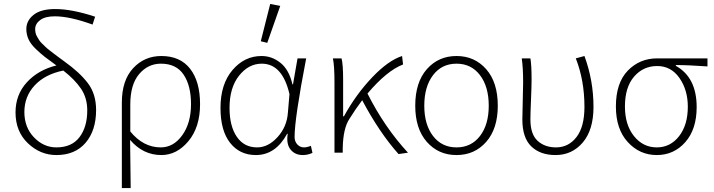

<svg xmlns="http://www.w3.org/2000/svg" viewBox="-20 -777 3632 977"><path d="M267 12Q185 12 122 -48Q59 -108 59 -205Q59 -295 116.5 -358Q174 -421 267 -444Q228 -472 207.5 -488Q187 -504 161.5 -528.5Q136 -553 125 -577.5Q114 -602 114 -629Q114 -672 151 -701.5Q188 -731 261 -731Q346 -731 464 -692L451 -652Q335 -694 259 -694Q210 -694 184.5 -675Q159 -656 159 -629Q159 -619 161 -609.5Q163 -600 169 -590Q175 -580 179.5 -572.5Q184 -565 195 -554.5Q206 -544 212.5 -537.5Q219 -531 234 -519.5Q249 -508 256 -502.5Q263 -497 281.5 -483.5Q300 -470 308 -464Q385 -409 427 -354Q469 -299 469 -217Q469 -113 415.5 -50.5Q362 12 267 12ZM267 -27Q345 -27 384.5 -79Q424 -131 424 -215Q424 -279 392 -326Q360 -373 302 -418Q209 -399 156.5 -342.5Q104 -286 104 -207Q104 -129 153 -78Q202 -27 267 -27Z M600 180V-255Q600 -368 657.5 -430Q715 -492 801 -492Q897 -492 947.5 -427Q998 -362 998 -247Q998 -130 939 -59Q880 12 801 12Q708 12 642 -65Q643 -28 645 180ZM798 -27Q863 -27 907.5 -89Q952 -151 952 -247Q952 -341 914.5 -397Q877 -453 799 -453Q733 -453 688 -400Q643 -347 643 -245V-108Q709 -27 798 -27Z M1282 12Q1200 12 1151 -50Q1102 -112 1102 -228Q1102 -349 1163 -420.5Q1224 -492 1311 -492Q1364 -492 1407.5 -457Q1451 -422 1468 -348H1471L1494 -480H1538Q1479 -174 1479 -80Q1479 -57 1493 -42Q1507 -27 1527 -27Q1542 -27 1562 -35L1570 1Q1546 12 1521 12Q1481 12 1458.5 -16Q1436 -44 1444 -96H1441Q1382 12 1282 12ZM1288 -27Q1345 -27 1392.5 -79.5Q1440 -132 1445 -204L1453 -298Q1417 -453 1312 -453Q1245 -453 1196.5 -392Q1148 -331 1148 -228Q1148 -135 1185 -81Q1222 -27 1288 -27ZM1307 -567 1355 -757 1406 -747 1340 -559Z M2008 7Q1910 -103 1823 -267Q1789 -222 1758 -172Q1726 -124 1724 -23V0H1682V-358Q1682 -442 1674 -480H1718Q1726 -449 1726 -372V-185H1730Q1791 -296 1873 -382.5Q1955 -469 2026 -492L2031 -449Q1948 -417 1850 -301Q1936 -130 2056 0Z M2093 -239Q2093 -358 2152 -425Q2211 -492 2303 -492Q2395 -492 2454 -425Q2513 -358 2513 -239Q2513 -122 2454 -55Q2395 12 2303 12Q2211 12 2152 -55Q2093 -122 2093 -239ZM2467 -239Q2467 -336 2422.5 -394.5Q2378 -453 2303 -453Q2228 -453 2183.5 -394.5Q2139 -336 2139 -239Q2139 -143 2183.5 -85Q2228 -27 2303 -27Q2378 -27 2422.5 -85Q2467 -143 2467 -239Z M2807 12Q2729 12 2683.5 -32Q2638 -76 2638 -169Q2638 -200 2640 -263Q2642 -326 2642 -358Q2642 -431 2635 -480H2679Q2685 -446 2685 -372Q2685 -340 2682 -268.5Q2679 -197 2679 -169Q2679 -94 2715.5 -60.5Q2752 -27 2809 -27Q2873 -27 2913.5 -79.5Q2954 -132 2954 -233Q2954 -368 2910 -480L2954 -492Q3000 -367 3000 -233Q3000 -116 2945.5 -52Q2891 12 2807 12Z M3114 -235Q3114 -355 3174.5 -417.5Q3235 -480 3324 -480H3580V-439Q3482 -446 3419 -446V-442Q3525 -383 3525 -232Q3525 -119 3467 -53.5Q3409 12 3322 12Q3235 12 3174.5 -54Q3114 -120 3114 -235ZM3322 -27Q3391 -27 3435.5 -84Q3480 -141 3480 -234Q3480 -319 3437.5 -380Q3395 -441 3324 -441Q3253 -441 3206.5 -387Q3160 -333 3160 -235Q3160 -142 3206 -84.5Q3252 -27 3322 -27Z"/></svg>

Font: Toshiba Sans Light
Style: Regular
Weight: 300
Designer: Paul D. Hunt
Foundry: Toshiba Corporation
Version: Version 2.020;PS 2.0;hotconv 1.0.86;makeotf.lib2.5.63406